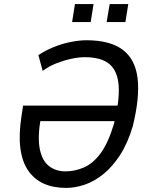

<svg xmlns="http://www.w3.org/2000/svg" viewBox="-20 -911 727 940"><path d="M304 9Q242 9 195.5 -11.5Q149 -32 119 -74.5Q89 -117 80 -183.5Q71 -250 85 -341L93 -394H585L575 -318H156L180 -336Q163 -238 175 -180.5Q187 -123 220.5 -97.5Q254 -72 301 -72Q346 -72 390.5 -91Q435 -110 472.5 -160.5Q510 -211 538 -305Q566 -419 561 -491Q556 -563 516 -597Q476 -631 395 -631Q365 -631 328.5 -623Q292 -615 256 -601Q220 -587 189 -564L168 -641Q200 -663 241.5 -680Q283 -697 326.5 -705.5Q370 -714 402 -714Q518 -714 580 -668Q642 -622 653.5 -528.5Q665 -435 630 -293Q605 -209 567.5 -151.5Q530 -94 486 -58.5Q442 -23 395 -7Q348 9 304 9ZM502 -803 517 -891H608L594 -803ZM333 -803 347 -891H438L424 -803Z"/></svg>

Font: Nunito Sans 7pt Condensed Medium
Style: Italic
Weight: 500
Width: 3
Italic angle: -9°
Designer: Vernon Adams
Foundry: Vernon Adams
Version: Version 3.101;gftools[0.9.27]